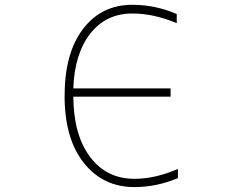

<svg xmlns="http://www.w3.org/2000/svg" viewBox="-20 -762 1040 794"><path d="M715.8 -63.5V-25.4Q627 11.7 536.1 11.7Q406.2 11.7 326.7 -88.4Q247.1 -188.5 247.1 -365.2Q247.1 -542 323.2 -642.1Q399.4 -742.2 527.3 -742.2Q622.1 -742.2 710.9 -704.1V-666Q617.2 -706.1 527.3 -706.1Q418 -706.1 353 -622.6Q288.1 -539.1 283.2 -396.5H685.5V-362.3H283.2Q284.2 -205.1 351.6 -114.3Q419.9 -22.5 536.1 -22.5Q622.1 -22.5 715.8 -63.5Z"/></svg>

Font: GenEi Gothic M ExtraLight
Style: Regular
Weight: 200
Designer: o_tamon (Modified); [Source Han Sans]
Ryoko NISHIZUKA  (kana & ideographs); Paul D. Hunt (Latin, Greek & Cyrillic); Wenl
Version: Version 1.1a;Original Version 1.004